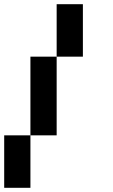

<svg xmlns="http://www.w3.org/2000/svg" viewBox="-20 -895 540 915"><path d="M0 -250H125V0H0ZM125 -250V-625H250V-250ZM250 -625V-875H375V-625Z"/></svg>

Font: GalmuriMono7 Regular
Style: Regular
Weight: 400
Designer: Lee Minseo (quiple)
Version: Version 2.399;hotconv 1.1.1;makeotfexe 2.6.0 DEVELOPMENT